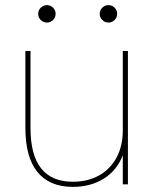

<svg xmlns="http://www.w3.org/2000/svg" viewBox="-20 -719 618 749"><path d="M264 10Q173 10 126 -48Q79 -106 79 -220V-520H99V-220Q99 -114 140.5 -62Q182 -10 264 -10Q323 -10 367 -35Q411 -60 435 -105Q459 -150 459 -210V-520H479V0H459V-111H458Q435 -53 384 -21.5Q333 10 264 10ZM163 -631Q149 -631 139 -641Q129 -651 129 -665Q129 -679 139 -689Q149 -699 163 -699Q177 -699 187 -689Q197 -679 197 -665Q197 -651 187 -641Q177 -631 163 -631ZM403 -631Q389 -631 379 -641Q369 -651 369 -665Q369 -679 379 -689Q389 -699 403 -699Q417 -699 427 -689Q437 -679 437 -665Q437 -651 427 -641Q417 -631 403 -631Z"/></svg>

Font: M PLUS 2 Thin
Style: Regular
Weight: 100
Designer: Coji Morishita
Foundry: UNDERFOREST DESIGN
Version: Version 1.001